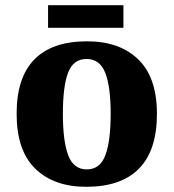

<svg xmlns="http://www.w3.org/2000/svg" viewBox="-20 -709 668 739"><path d="M312 10Q187 10 115.5 -60Q44 -130 44 -271Q44 -411 112.5 -480.5Q181 -550 315 -550Q440 -550 512 -480.5Q584 -411 584 -271Q584 -130 515 -60Q446 10 312 10ZM314 -57Q365 -57 385.5 -111.5Q406 -166 406 -271Q406 -376 385 -429Q364 -482 313 -482Q262 -482 242 -429Q222 -376 222 -271Q222 -166 242.5 -111.5Q263 -57 314 -57ZM165 -602V-689H455V-602Z"/></svg>

Font: Noto Serif Lao ExtraBold
Style: Regular
Weight: 800
Designer: Monotype Design Team
Foundry: Monotype Imaging Inc.
Version: Version 2.003; ttfautohint (v1.8.4.7-5d5b)